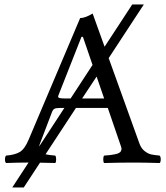

<svg xmlns="http://www.w3.org/2000/svg" viewBox="-20 -718 734 848"><path d="M406.7 -379.9 342.8 -283.2H439.9ZM388.7 -431.2 346.2 -555.2H339.8L237.8 -296.4Q234.9 -288.6 240.5 -285.9Q246.1 -283.2 263.2 -283.2H292ZM315.4 -241.2 181.2 -36.6Q194.8 -33.2 224.1 -30.8Q228 -25.9 228 -13.9Q228 -2 224.1 2Q180.2 1 156.7 0.5L85 109.9H34.2L106 0H96.2Q59.1 0 6.8 2Q2 -2 2 -13.9Q2 -25.9 6.8 -30.8Q44.9 -33.7 66.9 -46.4Q88.9 -59.1 106.9 -102.1L334 -638.2Q356 -638.2 389.2 -658.2L441.9 -511.7L564 -698.2H615.2L460 -461.4L595.2 -85.9Q603 -63 618.4 -51Q633.8 -39.1 647 -36.1Q660.2 -33.2 685.1 -30.8Q689.9 -25.9 689.9 -13.9Q689.9 -2 685.1 2Q615.2 0 570.8 0Q513.7 0 439.9 2Q436 -2 436 -13.9Q436 -25.9 439.9 -30.8Q448.7 -31.7 453.9 -32Q459 -32.2 467 -33.2Q475.1 -34.2 479.5 -35.2Q483.9 -36.1 490 -37.1Q496.1 -38.1 499.5 -39.6Q502.9 -41 507.1 -43.5Q511.2 -45.9 512.7 -48.3Q514.2 -50.8 515.6 -54.4Q517.1 -58.1 516.6 -62.5Q516.1 -66.9 514.2 -71.8L456.1 -241.2ZM264.2 -241.2H245.1Q227.1 -241.2 220.5 -237.5Q213.9 -233.9 210 -224.1L154.8 -79.1Q153.3 -74.7 152.8 -70.8Z"/></svg>

Font: Linux Libertine O
Style: Regular
Weight: 400
Designer: Philipp H. Poll
Foundry: Philipp H. Poll
Version: Version 5.3.0